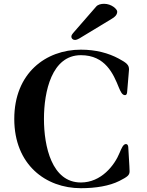

<svg xmlns="http://www.w3.org/2000/svg" viewBox="-20 -972 771 1009"><path d="M355 -779C355 -770 363 -762 374 -762C381 -762 390 -766 397 -770L567 -873C583 -882 596 -894 596 -911C596 -924 566 -952 527 -952C511 -952 494 -948 485 -937L364 -798C360 -793 355 -787 355 -779ZM55 -347C55 -106 221 17 405 17C484 17 555 5 607 -21C650 -43 661 -51 661 -72C661 -76 660 -92 660 -98L654 -200C653 -209 649 -215 642 -215C627 -215 618 -191 609 -170C582 -103 512 -13 405 -13C252 -13 211 -203 211 -347C211 -491 252 -682 405 -682C534 -682 576 -583 605 -511C614 -490 622 -472 637 -472C644 -472 647 -478 648 -487L656 -582C657 -588 658 -603 658 -607C658 -630 647 -641 604 -664C550 -693 484 -711 405 -711C221 -711 55 -588 55 -347Z"/></svg>

Font: Monomakh Unicode
Style: Regular
Weight: 400
Version: Version 1.2